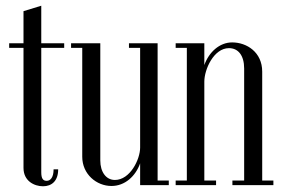

<svg xmlns="http://www.w3.org/2000/svg" viewBox="-20 -646 986 670"><path d="M12 -479H62V-60C62 -14 100 4 130 4C161 4 183 -15 183 -55H167C167 -27 156 -15 143 -15C130 -15 124 -23 124 -45V-479H204V-495H124V-626L62 -607V-495H12Z M569 -16H530V-495H430V-479H469V-131C469 -90 434 -18 381 -18C350 -18 330 -46 330 -86V-495H228V-479H267V-99C267 -38 317 3 369 3C416 3 453 -31 469 -76V0H569Z M593 0H734V-16H693V-361C693 -404 726 -478 779 -478C811 -478 832 -453 832 -407V-16H791V0H934V-16H895V-396C895 -464 841 -498 790 -498C746 -498 709 -464 693 -419V-495H593V-479H632V-16H593Z"/></svg>

Font: Emberly
Style: Regular
Weight: 400
Designer: Rajesh Rajput
Foundry: Rajesh Rajput
Version: Version 1.000